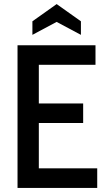

<svg xmlns="http://www.w3.org/2000/svg" viewBox="-20 -922 526 942"><path d="M66 0V-700H448.5V-604H170.5V-414.5H388V-318.5H170.5V-96H457V0ZM139 -751V-817.5L258 -902L377 -817.5V-751L258 -814.5Z"/></svg>

Font: Cabin Condensed Medium
Style: Regular
Weight: 500
Width: 3
Designer: Pablo Impallari
Foundry: Pablo Impallari. http://www.impallari.com Igino Marini. http://www.ikern.com
Version: Version 3.001; ttfautohint (v1.8.3)